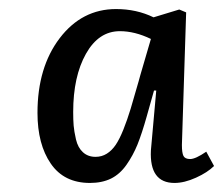

<svg xmlns="http://www.w3.org/2000/svg" viewBox="-20 -762 488 420"><path d="M377.9 -444.8Q377.9 -427.7 381.3 -420.9Q384.8 -414.1 396 -414.1Q407.7 -414.1 431.2 -430.2L448.2 -398.9Q434.1 -384.8 408.7 -373.3Q383.3 -361.8 361.8 -361.8Q306.6 -361.8 310.1 -433.1L321.8 -564H316.9L300.8 -506.8Q290.5 -470.2 280.8 -446Q271 -421.9 256.6 -401.4Q242.2 -380.9 222.7 -371.3Q203.1 -361.8 176.8 -361.8Q120.1 -361.8 91.1 -404.1Q62 -446.3 62 -515.1Q62 -614.7 110.6 -678.5Q159.2 -742.2 233.9 -742.2Q278.8 -742.2 315.9 -724.1L372.1 -741.2L387.2 -734.9ZM189 -418.9Q202.6 -418.9 213.6 -425.8Q224.6 -432.6 233.2 -445.3Q241.7 -458 250 -478.8Q258.3 -499.5 265.9 -524.4Q273.4 -549.3 283.2 -584Q285.6 -593.3 287.1 -598.1L310.1 -676.8Q274.9 -693.8 242.2 -693.8Q195.8 -693.8 168 -644.3Q140.1 -594.7 140.1 -517.1Q140.1 -499.5 141.1 -487.3Q142.1 -475.1 146.2 -457Q150.4 -439 161.4 -429Q172.4 -418.9 189 -418.9Z"/></svg>

Font: Literata Book Medium
Style: Italic
Weight: 500
Italic angle: -3°
Designer: Latin by Veronika Burian and Jose Scaglione. Greek by Irene Vlachou. Cyrillic by Vera Evstafieva
Foundry: TypeTogether
Version: Version 1.003;PS 001.003;hotconv 1.0.88;makeotf.lib2.5.64775